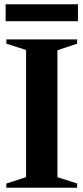

<svg xmlns="http://www.w3.org/2000/svg" viewBox="-20 -886 394 906"><path d="M10 -20 103 -50V-650L10 -680V-700H344V-680L251 -648.8V-50L344 -20V0H10ZM6.6 -865.8H347.8V-786H6.6Z"/></svg>

Font: Wittgenstein
Style: Regular
Weight: 400
Designer: Jörg Drees
Foundry: Jörg Drees
Version: Version 1.003;Glyphs 3.1.2 (3151)